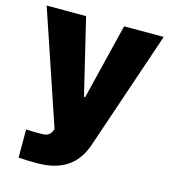

<svg xmlns="http://www.w3.org/2000/svg" viewBox="-109 -618 803 905"><g transform="rotate(15 292.5 -165.5)"><path d="M155.3 199.2C292 199.2 353.5 133.8 382.8 45.9L578.1 -530.3H384.8L293.9 -160.2H288.1L199.2 -530.3H6.8L193.4 22.5L189.5 32.2C178.7 57.6 160.2 60.5 133.8 60.5C113.3 60.5 89.8 60.5 64.5 58.6V196.3C88.9 198.2 120.1 199.2 155.3 199.2Z"/></g></svg>

Font: Pretendard Black
Style: Regular
Weight: 900
Designer: Base glyphs from Inter by Rasmus Andersson; Hangeul glyphs from Noto Sans CJK(Source Han Sans) by Jang Soo-young and Kan
Foundry: Kil Hyung-jin
Version: Version 1.309;Glyphs 3.2 (3225)